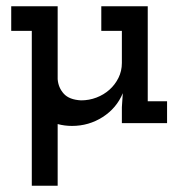

<svg xmlns="http://www.w3.org/2000/svg" viewBox="-20 -395 585 616"><path d="M165 201V3Q176 6 187.5 7.5Q199 9 211 9Q265 9 309.5 -19.5Q354 -48 374 -96L371 -51V0H516V-70H454V-375H305V-296H371V-193Q371 -167 360 -145Q349 -123 331 -107Q313 -91 289.5 -82Q266 -73 240 -73Q202 -75 184.5 -94.5Q167 -114 165 -141V-375H16V-296H82V201Z"/></svg>

Font: Josefin Slab Thin
Style: Bold
Weight: 700
Version: Version 2.000